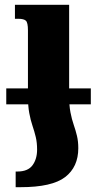

<svg xmlns="http://www.w3.org/2000/svg" viewBox="-20 -512 403 797"><path d="M96 -114V-386Q96 -418 87.5 -426Q79 -434 56 -434H42V-492H267V-114Q267 -74 272.5 -45.5Q278 -17 286 6Q294 29 299.5 52Q305 75 305 103Q305 181 250.5 223Q196 265 65 265H45V200H52Q96 200 115 174Q134 148 134 109Q134 80 128.5 57Q123 34 115 10.5Q107 -13 101.5 -42.5Q96 -72 96 -114ZM6 -145H357V-79H6Z"/></svg>

Font: Noto Serif Armenian ExtraBold
Style: Regular
Weight: 800
Version: Version 2.007